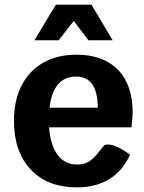

<svg xmlns="http://www.w3.org/2000/svg" viewBox="-20 -795 620 825"><path d="M545 -248H191Q196 -172 227.5 -130Q259 -88 310 -88Q333 -88 348.5 -94Q364 -100 380.5 -115.5Q397 -131 424 -166Q429 -174 445 -174Q462 -174 486.5 -162.5Q511 -151 539 -130Q474 10 310 10Q184 10 112 -66.5Q40 -143 40 -276Q40 -363 72.5 -427Q105 -491 165.5 -525.5Q226 -560 309 -560Q424 -560 487 -495Q550 -430 550 -311Q550 -297 545 -248ZM400 -332Q400 -466 306 -466Q258 -466 229 -432Q200 -398 193 -332ZM220 -775H373L464 -622H360L297 -705L232 -622H128Z"/></svg>

Font: Krub
Style: Bold
Weight: 700
Version: Version 1.000; ttfautohint (v1.6)